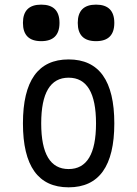

<svg xmlns="http://www.w3.org/2000/svg" viewBox="-20 -801 587 821"><path d="M78.1 -273.4Q78.1 -546.9 273.4 -546.9Q468.8 -546.9 468.8 -273.4Q468.8 0 273.4 0Q78.1 0 78.1 -273.4ZM156.2 -273.4Q156.2 -78.1 273.4 -78.1Q390.6 -78.1 390.6 -273.4Q390.6 -468.8 273.4 -468.8Q156.2 -468.8 156.2 -273.4ZM78.1 -703.1Q78.1 -781.2 156.2 -781.2Q234.4 -781.2 234.4 -703.1Q234.4 -625 156.2 -625Q78.1 -625 78.1 -703.1ZM312.5 -703.1Q312.5 -781.2 390.6 -781.2Q468.8 -781.2 468.8 -703.1Q468.8 -625 390.6 -625Q312.5 -625 312.5 -703.1Z"/></svg>

Font: Luculent
Style: Regular
Weight: 400
Monospace: yes
Designer: Andrew Kensler
Version: Version 1.0.0-845fa02f9341